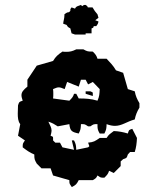

<svg xmlns="http://www.w3.org/2000/svg" viewBox="-20 -734 660 778"><path d="M241 -676V-671C241 -660 237 -650 236 -638L250 -633C255 -624 256 -624 265 -619L270 -599L284 -594H327V-599H351V-619C359 -622 357 -620 360 -628H370C376 -636 377 -637 379 -647L366 -652L379 -662L375 -676C367 -685 361 -693 355 -704H336C333 -710 335 -709 327 -714C318 -714 320 -714 313 -709L308 -714C297 -709 289 -710 284 -699L270 -704C265 -697 265 -699 265 -690C255 -678 260 -691 241 -676ZM327 -364V-354L356 -345C356 -363 358 -358 346 -364ZM308 -411H327L337 -392L356 -402L384 -373C383 -353 383 -344 375 -326C349 -334 326 -335 299 -335L289 -354H280C276 -341 272 -337 261 -326L195 -335C196 -342 196 -347 196 -353C196 -359 196 -365 195 -373C207 -378 212 -380 218 -380C224 -380 230 -378 242 -373L252 -402L299 -383ZM289 -534C273 -526 263 -524 249 -524C244 -524 239 -524 233 -525C214 -512 206 -505 195 -487L129 -468L91 -411V-383C75 -370 67 -361 67 -348C67 -342 69 -335 72 -326C57 -321 58 -322 53 -307C53 -296 52 -285 52 -274C52 -258 53 -242 62 -231L53 -184L81 -165C72 -151 72 -154 72 -137C89 -124 100 -116 119 -108C119 -89 120 -87 129 -71L148 -52H185L195 -23L261 -4C261 13 262 10 271 24C288 15 290 13 299 -4H356C371 -13 369 -12 375 -23C389 -14 386 -14 403 -14C414 -25 418 -29 422 -42L441 -33L469 -61V-80L479 -89C494 -94 493 -93 498 -108L507 -118H526C532 -137 534 -154 535 -175L516 -212C501 -207 503 -208 498 -193C478 -199 462 -202 441 -203C427 -192 421 -190 412 -175H384C365 -162 360 -158 337 -156C343 -137 344 -144 337 -137L289 -127C288 -145 288 -149 280 -165H271L280 -127L233 -137L223 -156H204L195 -165C195 -183 197 -178 185 -184C187 -192 189 -199 189 -204C189 -216 184 -224 176 -241C192 -236 200 -231 214 -222L261 -231C264 -203 271 -199 299 -193C307 -209 307 -212 308 -231C325 -231 323 -231 337 -222H346C360 -231 358 -231 375 -231C375 -212 375 -209 384 -193H403C411 -209 411 -212 412 -231C425 -226 436 -224 446 -224C474 -224 493 -241 526 -250C530 -269 535 -281 545 -298V-316C535 -333 530 -344 526 -364L498 -373L479 -439L450 -449C439 -468 427 -480 412 -496H375C371 -509 367 -514 356 -525C337 -525 334 -525 318 -534Z"/></svg>

Font: GNUTypewriter
Style: Standard
Weight: 400
Version: Version 001.000